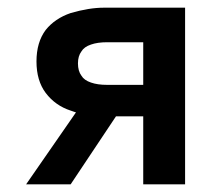

<svg xmlns="http://www.w3.org/2000/svg" viewBox="-20 -480 548 500"><path d="M48 0H164L316 -228H206ZM353 0H462V-460H353ZM251 -177H394V-259H259Q234 -259 217 -265Q199 -271 192 -283Q183 -295 183 -315Q183 -334 192 -346Q199 -358 217 -364Q234 -370 259 -370H394V-460H251Q212 -460 164 -446Q123 -432 99 -402Q75 -370 75 -320Q75 -270 99 -238Q124 -205 164 -192Q204 -177 251 -177Z"/></svg>

Font: NM-font
Style: Medium
Weight: 500
Designer: ""
Foundry: ""
Version: ""